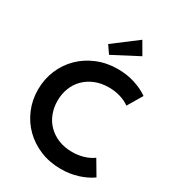

<svg xmlns="http://www.w3.org/2000/svg" viewBox="-239 -1150 1175 1297"><g transform="rotate(30 349.0 -501.0)"><path d="M40 -374.5Q40 -455.9 70 -527Q100 -598.2 153.4 -650.7Q206.8 -703.2 280.2 -733.4Q353.6 -763.6 440.5 -763.6Q510 -763.6 572 -744.1Q634.1 -724.5 679.1 -692.3L611.4 -577.7Q580 -600.9 537.7 -613.4Q495.5 -625.9 449.5 -625.9Q390.5 -625.9 342.7 -606.6Q295 -587.3 261.4 -553.6Q227.7 -520 209.8 -473.9Q191.8 -427.7 191.8 -374.5Q191.8 -321.4 209.8 -275.2Q227.7 -229.1 261.4 -195.5Q295 -161.8 342.7 -142.5Q390.5 -123.2 449.5 -123.2Q495.5 -123.2 537.7 -135.7Q580 -148.2 611.4 -171.4L679.1 -56.8Q634.1 -24.5 572 -5Q510 14.5 440.5 14.5Q353.6 14.5 280.2 -15.7Q206.8 -45.9 153.4 -98.4Q100 -150.9 70 -222Q40 -293.2 40 -374.5ZM482.3 -1017.3 538.2 -920.9 338.2 -816.4 296.8 -876.8Z"/></g></svg>

Font: Spartan
Style: Bold
Weight: 700
Designer: Matt Bailey, Mirko Velimirovic
Foundry: Matt Bailey
Version: Version 1.005